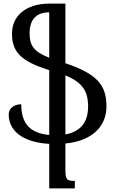

<svg xmlns="http://www.w3.org/2000/svg" viewBox="-20 -783 650 1057"><path d="M251 254H392V213C346 213 340 206 340 146V7C487 -7 566 -87 566 -197C566 -316 514 -376 340 -435V-763H251C122 -763 46 -695 46 -598C46 -500 92 -446 251 -397V-40C143 -50 97 -105 97 -209C58 -209 28 -187 28 -153C28 -69 96 0 251 9ZM465 -196C465 -110 423 -58 340 -43V-368C434 -329 465 -282 465 -196ZM143 -599C143 -675 179 -715 251 -715V-465C162 -500 143 -536 143 -599Z"/></svg>

Font: Noto Serif Armenian SemiCondensed Medium
Style: Regular
Weight: 500
Width: 4
Designer: Monotype Design Team
Foundry: Monotype Imaging Inc.
Version: Version 2.008